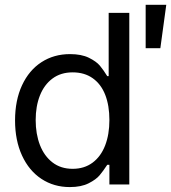

<svg xmlns="http://www.w3.org/2000/svg" viewBox="-20 -760 705 791"><path d="M42 -263.7Q42 -346.7 70.8 -408.7Q99.6 -470.7 150.9 -503.9Q202.1 -537.1 268.6 -537.1Q315.4 -537.1 346.2 -522Q377 -506.8 391.6 -489.3Q406.2 -471.7 421.9 -446.3H427.7V-707H512.7V0H430.7V-81.1H421.9Q405.3 -55.7 390.6 -38.1Q376 -20.5 345.2 -4.9Q314.5 10.7 267.6 10.7Q202.1 10.7 150.9 -22.9Q99.6 -56.6 70.8 -119.1Q42 -181.6 42 -263.7ZM430.7 -265.6Q430.7 -325.2 413.6 -369.1Q396.5 -413.1 362.3 -437.5Q328.1 -461.9 279.3 -461.9Q230.5 -461.9 196.3 -436.5Q162.1 -411.1 144.5 -366.7Q127 -322.3 127 -265.6Q127 -208 144.5 -162.6Q162.1 -117.2 196.3 -90.8Q230.5 -64.5 279.3 -64.5Q327.1 -64.5 361.3 -89.8Q395.5 -115.2 413.1 -160.6Q430.7 -206.1 430.7 -265.6ZM580.1 -740.2H665L640.6 -561.5H580.1Z"/></svg>

Font: WEMIX Pretendard Variable
Style: Regular
Weight: 400
Designer: Base glyphs from Inter by Rasmus Andersson; Hangeul glyphs from Noto Sans CJK(Source Han Sans) by Jang Soo-young and Kan
Foundry: Kil Hyung-jin
Version: Version 1.000;Glyphs 3.2 (3208)